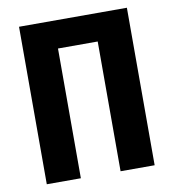

<svg xmlns="http://www.w3.org/2000/svg" viewBox="-79 -768 758 838"><g transform="rotate(-10 300.0 -349.0)"><path d="M61 -698H539V0H388V-575H212V0H61Z"/></g></svg>

Font: iA Writer Duo V
Style: Regular
Weight: 400
Designer: Mike Abbink, Paul van der Laan, Pieter van Rosmalen, Oliver Reichenstein
Foundry: Information Architects Inc.
Version: Version 2.000